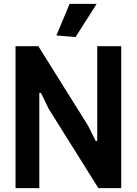

<svg xmlns="http://www.w3.org/2000/svg" viewBox="-20 -981 712 1001"><path d="M274 -796 343 -961H484L374 -788ZM61 -740H180L439 -326L479 -246H487V-740H612V0H493L233 -415L194 -496H185V0H61Z"/></svg>

Font: Encode Sans Compressed
Style: Bold
Weight: 700
Designer: Pablo Impallari, Andres Torresi
Foundry: Pablo Impallari, Andres Torresi
Version: Version 1.000; ttfautohint (v1.00) -l 8 -r 50 -G 200 -x 14 -